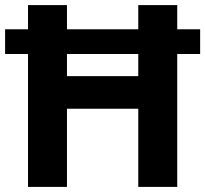

<svg xmlns="http://www.w3.org/2000/svg" viewBox="-20 -734 806 754"><path d="M90 0H243V-307H523V0H676V-522H766V-619H676V-714H523V-619H243V-714H90V-619H0V-522H90ZM243 -435V-522H523V-435Z"/></svg>

Font: Noto Sans Myanmar UI
Style: Bold
Weight: 700
Designer: Monotype Design Team
Foundry: Monotype Imaging Inc.
Version: Version 2.103